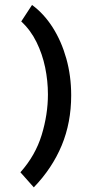

<svg xmlns="http://www.w3.org/2000/svg" viewBox="-20 -621 355 790"><path d="M119.1 149.9 64 87.9Q125.5 19 151.4 -65.4Q177.2 -149.9 177.2 -232.4Q177.2 -288.1 165.8 -343.5Q154.3 -398.9 130.1 -448Q106 -497.1 67.4 -532.7L111.8 -600.6Q160.6 -564.9 196.8 -508.1Q232.9 -451.2 252.9 -379.9Q272.9 -308.6 272.9 -228.5Q272.9 -116.7 233.9 -22.7Q194.8 71.3 119.1 149.9Z"/></svg>

Font: Harmattan
Style: Bold
Weight: 700
Designer: George W. Nuss III and SIL International
Foundry: SIL International
Version: Version 4.000